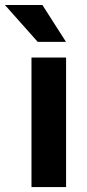

<svg xmlns="http://www.w3.org/2000/svg" viewBox="-63 -763 356 783"><path d="M206.5 -528.3V0H65.4V-528.3ZM109.9 -742.7 206.1 -592.3H90.8L-43 -742.7Z"/></svg>

Font: Vazirmatn UI
Style: Bold
Weight: 700
Designer: Saber Rastikerdar
Foundry: Saber Rastikerdar
Version: Version 33.003